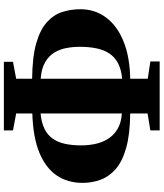

<svg xmlns="http://www.w3.org/2000/svg" viewBox="51 -855 826 968"><g transform="rotate(-90 464.0 -371.0)"><path d="M290.5 21V-26L376 -40V-127.5Q271 -128.5 202.8 -147.8Q134.5 -167 96 -200.5Q57.5 -234 41.8 -277Q26 -320 26 -367.5Q26 -443 63.8 -498.5Q101.5 -554 179 -585.8Q256.5 -617.5 376 -621V-702.5L290.5 -718.5V-764.5H636.5V-718.5L551 -702.5V-622Q659.5 -621 728 -601.8Q796.5 -582.5 834.5 -549Q872.5 -515.5 887 -471.8Q901.5 -428 901.5 -378.5Q901.5 -306 860.2 -250Q819 -194 740.8 -161.8Q662.5 -129.5 551 -127.5V-39L638 -26V21ZM376 -169.5V-579.5Q329.5 -575 298.2 -559.5Q267 -544 248.8 -518Q230.5 -492 222.8 -455.8Q215 -419.5 215 -373.5Q215 -340.5 221.8 -306.2Q228.5 -272 246 -242.5Q263.5 -213 295 -193Q326.5 -173 376 -169.5ZM551 -168Q598 -172.5 629 -188.8Q660 -205 678.2 -232.5Q696.5 -260 704.2 -297.5Q712 -335 712 -381.5Q712 -415.5 706 -448.5Q700 -481.5 683 -509.8Q666 -538 634.2 -556.5Q602.5 -575 551 -579Z"/></g></svg>

Font: Merriweather 72pt Black
Style: Regular
Weight: 900
Version: Version 2.100